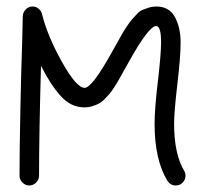

<svg xmlns="http://www.w3.org/2000/svg" viewBox="-20 -570 630 590"><path d="M550 -30Q550 -18 541.5 -9Q533 0 520 0Q504 0 494 -15Q455 -80 455 -190Q455 -234 465 -319Q475 -404 475 -440Q475 -490 460 -490Q437 -490 376 -380Q372 -373 361 -353.5Q350 -334 346 -326.5Q342 -319 332 -303.5Q322 -288 316.5 -281.5Q311 -275 301 -265Q291 -255 282.5 -251Q274 -247 263 -243.5Q252 -240 240 -240Q198 -240 166.5 -275Q135 -310 106 -368Q100 -156 100 -30Q100 -18 91 -9Q82 0 70 0Q58 0 49 -9Q40 -18 40 -30Q40 -106 42.5 -229Q45 -352 48 -436L50 -521Q51 -533 59.5 -541.5Q68 -550 80 -550Q91 -550 99 -543Q107 -536 109 -527Q126 -459 170.5 -379.5Q215 -300 240 -300Q263 -300 324 -410Q328 -417 339.5 -437.5Q351 -458 354.5 -464.5Q358 -471 368.5 -487Q379 -503 384.5 -509Q390 -515 399.5 -525.5Q409 -536 417.5 -539.5Q426 -543 437 -546.5Q448 -550 460 -550Q500 -550 517.5 -517.5Q535 -485 535 -440Q535 -396 525 -311Q515 -226 515 -190Q515 -97 546 -45Q550 -38 550 -30Z"/></svg>

Font: Pecita
Style: Book
Weight: 400
Width: 7
Version: Version 4.3